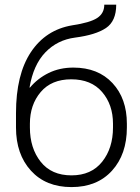

<svg xmlns="http://www.w3.org/2000/svg" viewBox="-20 -778 590 809"><path d="M289.1 -493.2Q393.1 -493.2 453.9 -428Q514.6 -362.8 514.6 -256.8V-240.7Q514.6 -127.9 451.9 -58.8Q389.2 10.3 281.2 10.3Q173.3 10.3 110.4 -58.8Q47.4 -127.9 47.4 -240.7V-301.3Q47.4 -463.9 110.1 -558.3Q172.9 -652.8 284.7 -671.4Q359.4 -682.6 389.4 -702.1Q419.4 -721.7 419.4 -758.3H469.7Q469.7 -689 426.5 -659.9Q383.3 -630.9 296.4 -619.6Q221.7 -609.9 171.1 -557.4Q120.6 -504.9 104.5 -409.7L106 -408.7Q138.7 -447.8 185.1 -470.5Q231.4 -493.2 289.1 -493.2ZM280.3 -443.8Q196.8 -443.8 151.4 -390.1Q106 -336.4 106 -256.8V-240.7Q106 -153.8 151.4 -96.4Q196.8 -39.1 281.2 -39.1Q364.7 -39.1 410.4 -96.4Q456.1 -153.8 456.1 -240.7V-256.8Q456.1 -336.9 410.2 -390.4Q364.3 -443.8 280.3 -443.8Z"/></svg>

Font: Roboto Web
Style: Light
Weight: 300
Designer: Google
Version: Version 1.200310; 2013